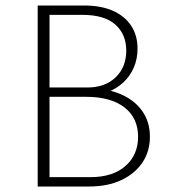

<svg xmlns="http://www.w3.org/2000/svg" viewBox="-20 -678 617 698"><path d="M295 -330 301 -357Q369 -357 419 -335.5Q469 -314 497 -274.5Q525 -235 525 -181Q525 -128 498 -87.5Q471 -47 421.5 -23.5Q372 0 304 0H117V-658H285Q347 -658 390 -639Q433 -620 456.5 -585Q480 -550 480 -501Q480 -464 466.5 -432.5Q453 -401 428 -378Q403 -355 369.5 -342.5Q336 -330 295 -330ZM144 -360H299Q362 -360 400.5 -397Q439 -434 439 -494Q439 -553 399.5 -588.5Q360 -624 279 -624H160V-34H309Q390 -34 436 -74.5Q482 -115 482 -181Q482 -249 432.5 -287.5Q383 -326 293 -326H144Z"/></svg>

Font: Ysabeau ExtraLight
Style: Regular
Weight: 250
Designer: Christian Thalmann (Catharsis Fonts)
Version: Version 2.002